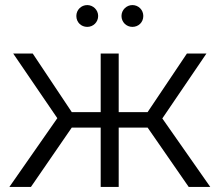

<svg xmlns="http://www.w3.org/2000/svg" viewBox="-20 -737 866 757"><path d="M17 0H102L263 -234H377V0H448V-234H562L724 0H809L620 -270L794 -526H717L562 -295H448V-526H377V-295H263L109 -526H32L206 -271ZM324 -631C348 -631 367 -650 367 -674C367 -698 347 -717 324 -717C300 -717 281 -698 281 -674C281 -649 300 -631 324 -631ZM459 -674C459 -650 478 -631 502 -631C526 -631 545 -649 545 -674C545 -698 526 -717 502 -717C479 -717 459 -698 459 -674Z"/></svg>

Font: Malon Grotesk
Style: Regular
Weight: 400
Designer: Julieta Ulanovsky
Foundry: Julieta Ulanovsky
Version: Version 7.200